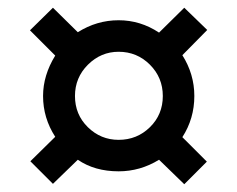

<svg xmlns="http://www.w3.org/2000/svg" viewBox="-20 -600 611 494"><path d="M90.8 -353Q90.8 -406.2 122.1 -457L57.1 -522L116.2 -580.1L180.2 -517.1Q229 -547.9 285.2 -547.9Q341.3 -547.9 389.2 -516.1L454.1 -580.1L513.2 -522.9L449.2 -458Q480 -409.2 480 -353Q480 -294.9 449.2 -247.1L512.2 -184.1L454.1 -126L389.2 -189Q340.8 -159.2 285.2 -159.2Q223.6 -159.2 180.2 -189L116.2 -127L58.1 -185.1L122.1 -248Q90.8 -296.4 90.8 -353ZM172.9 -353Q172.9 -305.2 206.1 -272.7Q239.3 -240.2 285.2 -240.2Q332.5 -240.2 365.7 -272.7Q398.9 -305.2 398.9 -353Q398.9 -400.4 365.7 -433.6Q332.5 -466.8 285.2 -466.8Q239.7 -466.8 206.3 -433.6Q172.9 -400.4 172.9 -353Z"/></svg>

Font: JBL Sans
Style: Semibold
Weight: 600
Version: Version 1.10